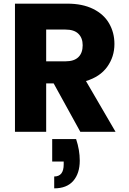

<svg xmlns="http://www.w3.org/2000/svg" viewBox="-20 -722 708 1052"><path d="M613 0H420L274 -265H233V0H62V-702H349Q432 -702 490.5 -673Q549 -644 578 -593.5Q607 -543 607 -481Q607 -411 567.5 -356Q528 -301 451 -278ZM233 -386H339Q386 -386 409.5 -409Q433 -432 433 -474Q433 -514 409.5 -537Q386 -560 339 -560H233ZM397 40Q417 100 417 158Q417 228 381.5 269Q346 310 277 310V245Q329 245 329 179V163H266V40Z"/></svg>

Font: IBM-Poppins
Style: Poppins-Bold
Weight: 700
Designer: Mike Abbink, Paul van der Laan, Pieter van Rosmalen, Ben Mitchell, Mark Frömberg
Foundry: Bold Monday
Version: Version 1.1